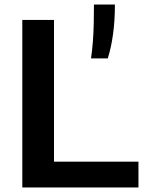

<svg xmlns="http://www.w3.org/2000/svg" viewBox="-20 -828 638 848"><path d="M78.5 0V-740H218.5V-114H591.5V0ZM382 -570Q387.5 -607 390.2 -644Q393 -681 394 -721.2Q395 -761.5 395 -808H487.5Q487.5 -736.5 479.2 -676.8Q471 -617 456 -570Z"/></svg>

Font: Encode Sans SemiExpanded SemiBold
Style: Regular
Weight: 600
Width: 6
Designer: Multiple Designers
Foundry: Impallari Type
Version: Version 3.002